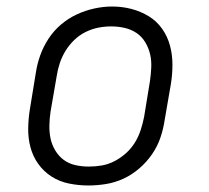

<svg xmlns="http://www.w3.org/2000/svg" viewBox="-20 -561 640 589"><path d="M251 8Q221 8 191.5 2Q162 -4 138 -19.5Q114 -35 97.5 -58Q81 -81 73.5 -109Q66 -137 66.5 -167.5Q67 -198 72 -228L90 -338Q94 -365 103.5 -391.5Q113 -418 129 -442.5Q145 -467 167.5 -486Q190 -505 216 -517Q242 -529 269.5 -535Q297 -541 324 -541Q355 -541 383.5 -533.5Q412 -526 436.5 -511Q461 -496 477.5 -472.5Q494 -449 501.5 -421Q509 -393 509 -362.5Q509 -332 504 -302L485 -192Q481 -165 472 -138.5Q463 -112 446.5 -88Q430 -64 407.5 -44.5Q385 -25 359 -13Q333 -1 305.5 3.5Q278 8 251 8ZM252 -50Q273 -50 293 -53.5Q313 -57 332 -67Q351 -77 367 -91.5Q383 -106 394 -124Q405 -142 411.5 -162Q418 -182 422 -202L440 -312Q443 -333 444 -354Q445 -375 440.5 -394.5Q436 -414 425.5 -431.5Q415 -449 398.5 -460Q382 -471 362 -475.5Q342 -480 321 -480Q301 -480 281 -476Q261 -472 242 -462.5Q223 -453 207.5 -438Q192 -423 181 -405Q170 -387 163.5 -367.5Q157 -348 154 -328L135 -218Q132 -198 131.5 -177Q131 -156 135 -136.5Q139 -117 149.5 -99.5Q160 -82 175.5 -70.5Q191 -59 211 -54.5Q231 -50 252 -50Z"/></svg>

Font: Iosevka Slab Light Extended
Style: Italic
Weight: 300
Width: 7
Italic angle: -9°
Monospace: yes
Designer: Belleve Invis
Foundry: Belleve Invis
Version: Version 11.1.0; ttfautohint (v1.8.3)